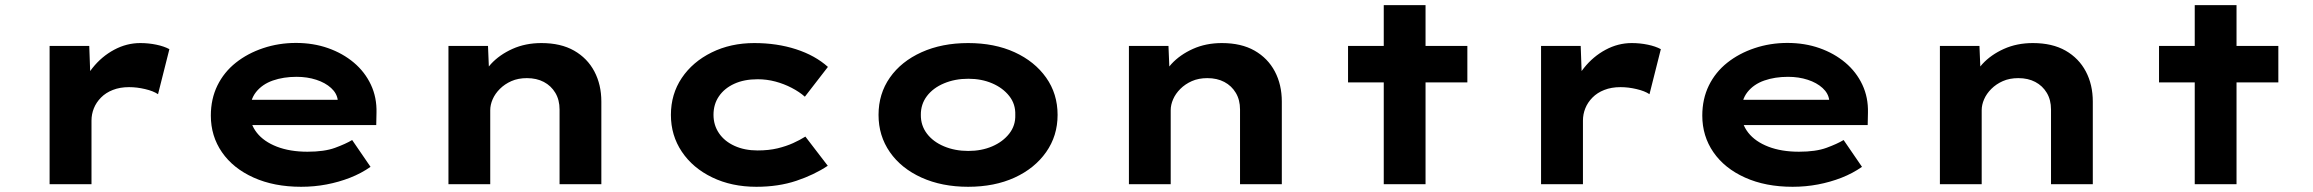

<svg xmlns="http://www.w3.org/2000/svg" viewBox="-20 -707 8878 737"><path d="M170.4 0V-530.7H322.6L329.5 -339.3L284.4 -348.4Q300 -402 335.1 -446.1Q370.3 -490.3 418.2 -516Q466 -541.7 518.6 -541.7Q550.2 -541.7 580 -535.5Q609.8 -529.3 630.2 -518.3L586.6 -345.4Q568.7 -357.6 537.2 -365Q505.7 -372.5 475.4 -372.5Q440.5 -372.5 413.3 -361.8Q386 -351.2 367.7 -332.5Q349.3 -313.8 340.3 -291.3Q331.2 -268.7 331.2 -243.9V0Z M1135.9 10Q1032 10 953.4 -25.4Q874.8 -60.7 832 -122.7Q789.3 -184.6 789.3 -263.3Q789.3 -327.2 814.5 -378.7Q839.8 -430.2 885.1 -466.2Q930.4 -502.2 990.2 -522.2Q1050 -542.2 1116 -542.2Q1182.6 -542.2 1239.2 -522.3Q1295.7 -502.4 1338.2 -466.7Q1380.6 -431 1403.7 -381.9Q1426.8 -332.8 1425.2 -274L1424.2 -227H899.9L876.9 -323.9H1293.8L1276.6 -301.9V-322.4Q1273.3 -348.9 1251 -369.2Q1228.8 -389.5 1194.1 -400.8Q1159.5 -412.1 1118.3 -412.1Q1068.1 -412.1 1027.3 -397.9Q986.6 -383.6 962.7 -353.5Q938.9 -323.4 938.9 -275.5Q938.9 -231.8 965.8 -197.6Q992.7 -163.4 1042.9 -144Q1093.1 -124.6 1160.4 -124.6Q1225.2 -124.6 1266.1 -139.6Q1307 -154.6 1331.8 -169.5L1402.3 -66.6Q1366.9 -41.7 1323.8 -24.8Q1280.7 -8 1233.5 1Q1186.3 10 1135.9 10Z M1701.4 0V-530.7H1853.2L1858.9 -393.7L1816.2 -383.6Q1831.6 -425.6 1864.4 -461.2Q1897.3 -496.9 1947.1 -519.3Q1996.9 -541.7 2058.3 -541.7Q2132.6 -541.7 2183.6 -512.7Q2234.6 -483.6 2261.5 -432.8Q2288.3 -382 2288.3 -317V0H2127.9V-286.9Q2127.9 -323.5 2111.7 -350.6Q2095.5 -377.7 2067.6 -392.4Q2039.7 -407.1 2002.6 -407.1Q1968.9 -407.1 1943.1 -395.7Q1917.3 -384.3 1898.8 -365.8Q1880.3 -347.3 1871.1 -326Q1861.8 -304.7 1861.8 -283.8V0H1782.1Q1744.7 0 1724.6 0Q1704.4 0 1701.4 0Z M2883.2 10Q2788.6 10 2714 -26Q2639.3 -62 2597.3 -124.6Q2555.3 -187.1 2555.3 -265.9Q2555.3 -345.6 2597 -407.7Q2638.7 -469.7 2711.7 -505.7Q2784.6 -541.7 2875.2 -541.7Q2962.4 -541.7 3035.6 -518Q3108.9 -494.2 3158 -450.2L3069.5 -335.8Q3048.4 -354.5 3018.9 -369.8Q2989.5 -385.1 2956.3 -394Q2923.1 -402.8 2888.5 -402.8Q2836 -402.8 2798.3 -385.3Q2760.5 -367.9 2739.7 -337.4Q2718.8 -307 2718.8 -266.4Q2718.8 -226.5 2740 -195.5Q2761.2 -164.4 2799.7 -147Q2838.1 -129.5 2887.8 -129.5Q2930.9 -129.5 2964.6 -137.6Q2998.2 -145.8 3024.2 -157.6Q3050.3 -169.4 3071.5 -182.7L3157.4 -70.7Q3105.5 -36 3036.8 -13Q2968.1 10 2883.2 10Z M3696.2 10Q3595.5 10 3517.4 -25.3Q3439.3 -60.6 3395.8 -123.1Q3352.3 -185.7 3352.3 -265.9Q3352.3 -347 3395.8 -409.1Q3439.3 -471.2 3517.4 -506.5Q3595.5 -541.7 3696.2 -541.7Q3797.5 -541.7 3874.6 -506.5Q3951.6 -471.2 3995.6 -409.1Q4039.6 -347 4039.6 -265.9Q4039.6 -185.7 3995.6 -123.1Q3951.6 -60.6 3874.6 -25.3Q3797.5 10 3696.2 10ZM3696.8 -127.6Q3747.7 -127.6 3788.6 -145.2Q3829.4 -162.7 3854 -194Q3878.6 -225.4 3877.2 -265.9Q3878.6 -307.4 3854 -338.5Q3829.4 -369.6 3788.6 -387.1Q3747.7 -404.7 3696.8 -404.7Q3645.7 -404.7 3603.8 -387.1Q3561.9 -369.6 3538.1 -338.3Q3514.3 -307 3514.7 -265.9Q3514.3 -225.4 3538.1 -194Q3561.9 -162.7 3603.8 -145.2Q3645.7 -127.6 3696.8 -127.6Z M4313.4 0V-530.7H4465.2L4470.9 -393.7L4428.2 -383.6Q4443.6 -425.6 4476.4 -461.2Q4509.3 -496.9 4559.1 -519.3Q4608.9 -541.7 4670.3 -541.7Q4744.6 -541.7 4795.6 -512.7Q4846.6 -483.6 4873.5 -432.8Q4900.3 -382 4900.3 -317V0H4739.9V-286.9Q4739.9 -323.5 4723.7 -350.6Q4707.5 -377.7 4679.6 -392.4Q4651.7 -407.1 4614.6 -407.1Q4580.9 -407.1 4555.1 -395.7Q4529.3 -384.3 4510.8 -365.8Q4492.3 -347.3 4483.1 -326Q4473.8 -304.7 4473.8 -283.8V0H4394.1Q4356.7 0 4336.6 0Q4316.4 0 4313.4 0Z M5291.6 0V-687.3H5452V0ZM5154.5 -390.6V-530.7H5612.5V-390.6Z M5895.4 0V-530.7H6047.6L6054.5 -339.3L6009.4 -348.4Q6025 -402 6060.1 -446.1Q6095.3 -490.3 6143.2 -516Q6191 -541.7 6243.6 -541.7Q6275.2 -541.7 6305 -535.5Q6334.8 -529.3 6355.2 -518.3L6311.6 -345.4Q6293.7 -357.6 6262.2 -365Q6230.7 -372.5 6200.4 -372.5Q6165.5 -372.5 6138.3 -361.8Q6111 -351.2 6092.7 -332.5Q6074.3 -313.8 6065.3 -291.3Q6056.2 -268.7 6056.2 -243.9V0Z M6860.9 10Q6757 10 6678.4 -25.4Q6599.8 -60.7 6557 -122.7Q6514.3 -184.6 6514.3 -263.3Q6514.3 -327.2 6539.5 -378.7Q6564.8 -430.2 6610.1 -466.2Q6655.4 -502.2 6715.2 -522.2Q6775 -542.2 6841 -542.2Q6907.6 -542.2 6964.2 -522.3Q7020.7 -502.4 7063.2 -466.7Q7105.6 -431 7128.7 -381.9Q7151.8 -332.8 7150.2 -274L7149.2 -227H6624.9L6601.9 -323.9H7018.8L7001.6 -301.9V-322.4Q6998.3 -348.9 6976 -369.2Q6953.8 -389.5 6919.1 -400.8Q6884.5 -412.1 6843.3 -412.1Q6793.1 -412.1 6752.3 -397.9Q6711.6 -383.6 6687.7 -353.5Q6663.9 -323.4 6663.9 -275.5Q6663.9 -231.8 6690.8 -197.6Q6717.7 -163.4 6767.9 -144Q6818.1 -124.6 6885.4 -124.6Q6950.2 -124.6 6991.1 -139.6Q7032 -154.6 7056.8 -169.5L7127.3 -66.6Q7091.9 -41.7 7048.8 -24.8Q7005.7 -8 6958.5 1Q6911.3 10 6860.9 10Z M7426.4 0V-530.7H7578.2L7583.9 -393.7L7541.2 -383.6Q7556.6 -425.6 7589.4 -461.2Q7622.3 -496.9 7672.1 -519.3Q7721.9 -541.7 7783.3 -541.7Q7857.6 -541.7 7908.6 -512.7Q7959.6 -483.6 7986.5 -432.8Q8013.3 -382 8013.3 -317V0H7852.9V-286.9Q7852.9 -323.5 7836.7 -350.6Q7820.5 -377.7 7792.6 -392.4Q7764.7 -407.1 7727.6 -407.1Q7693.9 -407.1 7668.1 -395.7Q7642.3 -384.3 7623.8 -365.8Q7605.3 -347.3 7596.1 -326Q7586.8 -304.7 7586.8 -283.8V0H7507.1Q7469.7 0 7449.6 0Q7429.4 0 7426.4 0Z M8404.6 0V-687.3H8565V0ZM8267.5 -390.6V-530.7H8725.5V-390.6Z"/></svg>

Font: Lexend Peta
Style: Regular
Weight: 400
Designer: Bonnie Shaver-Troup, Thomas Jockin
Foundry: Lexend
Version: Version 1.007